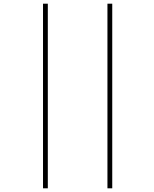

<svg xmlns="http://www.w3.org/2000/svg" viewBox="-20 -779 833 1040"><path d="M213 241V-759H239V241ZM562 241V-759H588V241Z"/></svg>

Font: Noto Sans UI SemiCondensed Thin
Style: Italic
Weight: 250
Width: 4
Italic angle: -12°
Designer: Monotype Design Team
Foundry: Monotype Imaging Inc.
Version: Version 1.901